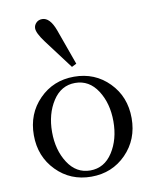

<svg xmlns="http://www.w3.org/2000/svg" viewBox="-83 -790 693 861"><g transform="rotate(-10 263.5 -360.0)"><path d="M129.9 -690.9Q129.9 -704.6 140.4 -715.6Q150.9 -726.6 168 -726.6Q203.1 -726.6 225.6 -666L284.2 -502.9L262.7 -492.2L161.1 -627.4Q129.9 -669.4 129.9 -690.9ZM41 -219.7Q41 -317.4 105 -382.3Q168.9 -447.3 263.7 -447.3Q358.4 -447.3 422.4 -382.3Q486.3 -317.4 486.3 -219.7Q486.3 -122.6 422.4 -57.4Q358.4 7.8 263.7 7.8Q168.9 7.8 105 -57.4Q41 -122.6 41 -219.7ZM161.9 -360.4Q124 -301.8 124 -219.7Q124 -137.7 161.9 -79.1Q199.7 -20.5 263.7 -20.5Q327.6 -20.5 365.5 -79.1Q403.3 -137.7 403.3 -219.7Q403.3 -301.8 365.5 -360.4Q327.6 -418.9 263.7 -418.9Q199.7 -418.9 161.9 -360.4Z"/></g></svg>

Font: Theano Old Style
Style: Regular
Weight: 400
Designer: Alexey Kryukov
Version: Version 2.00